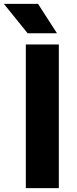

<svg xmlns="http://www.w3.org/2000/svg" viewBox="-61 -969 395 989"><path d="M72 0V-740H242V0ZM81.5 -797.5 -41 -949H135L232.5 -797.5Z"/></svg>

Font: Encode Sans SmExp
Style: Bold
Weight: 700
Width: 6
Designer: Multiple Designers
Foundry: Impallari Type
Version: Version 3.002; ttfautohint (v1.8.3) -l 8 -r 50 -G 200 -x 14 